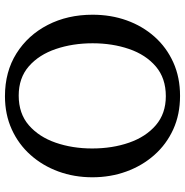

<svg xmlns="http://www.w3.org/2000/svg" viewBox="-6 -721 743 771"><g transform="rotate(90 365.5 -335.5)"><path d="M691.9 -335Q691.9 -262.2 668.7 -198.7Q645.5 -135.3 602.5 -86.9Q559.6 -38.6 499.5 -11.2Q439.5 16.1 366.2 16.1Q268.1 16.1 194.6 -30Q121.1 -76.2 80.1 -155.8Q39.1 -235.4 39.1 -335.9Q39.1 -409.2 61.8 -472.7Q84.5 -536.1 127.4 -584.5Q170.4 -632.8 230.5 -659.9Q290.5 -687 365.2 -687Q439.5 -687 499.5 -659.7Q559.6 -632.3 602.5 -583.7Q645.5 -535.2 668.7 -471.4Q691.9 -407.7 691.9 -335ZM576.2 -334Q576.2 -415.5 552.7 -482.7Q529.3 -549.8 482.7 -589.8Q436 -629.9 366.2 -629.9Q293.9 -629.9 246.8 -589.6Q199.7 -549.3 176.8 -482.4Q153.8 -415.5 153.8 -335.9Q153.8 -255.9 176.8 -188.2Q199.7 -120.6 246.3 -79.8Q293 -39.1 363.8 -39.1Q436 -39.1 482.9 -79.8Q529.8 -120.6 553 -187.7Q576.2 -254.9 576.2 -334Z"/></g></svg>

Font: Charis
Style: Regular
Weight: 400
Designer: Walt Agee, Miriam Martin, Annie Olsen, Victor Gaultney, Lorna Priest, Alan Ward, Bob Hallissy, Martin Hosken, Sharon Cor
Foundry: SIL Global
Version: Version 7.000